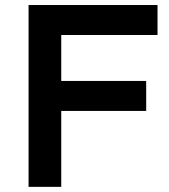

<svg xmlns="http://www.w3.org/2000/svg" viewBox="-20 -726 658 746"><path d="M218 0H91V-706.5H592V-590H218V-411.5H548V-295H218Z"/></svg>

Font: Acari Sans
Style: Bold
Weight: 700
Designer: Alfredo Marco Pradil and Stefan Peev (font) & Cristiano Sobral (main changes)
Foundry: Alfredo Marco Pradil and Stefan Peev (font) & Cristiano Sobral (main changes)
Version: Version 1.063; ttfautohint (v1.8.3)